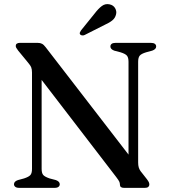

<svg xmlns="http://www.w3.org/2000/svg" viewBox="-20 -907 814 927"><path d="M268.5 -17.5Q268.5 -10 262.5 -5Q256.5 0 244 0H72.5Q60 0 53.8 -5Q47.5 -10 47.5 -17.5Q47.5 -31 66.5 -37.5L96 -45.5Q119 -53 126.8 -62Q134.5 -71 134.5 -91.5V-557Q134.5 -571.5 130.8 -581.5Q127 -591.5 111.5 -609.5L67.5 -663Q61 -671.5 58.5 -676.2Q56 -681 56 -685.5Q56 -692.5 61.2 -696.2Q66.5 -700 75 -700H162.5Q174.5 -700 183 -695.5Q191.5 -691 200.5 -679L621 -134L600.5 -91V-608.5Q600.5 -628.5 593.2 -637.8Q586 -647 562 -654.5L531.5 -662.5Q513 -669.5 513 -682.5Q513 -690.5 519 -695.2Q525 -700 537.5 -700H709Q721.5 -700 727.8 -695.2Q734 -690.5 734 -682.5Q734 -669.5 715 -662.5L685.5 -654.5Q662.5 -647.5 654.8 -638.5Q647 -629.5 647 -608.5V-123Q647 -108.5 649.8 -99Q652.5 -89.5 658.5 -81L689.5 -41.5Q697 -31.5 699 -26.2Q701 -21 701 -16Q701 -9 695.8 -4.5Q690.5 0 680 0H578.5Q559 0 559 -15.5Q559 -23 556.2 -29.5Q553.5 -36 540.5 -53L145 -568L181 -595V-91.5Q181 -71.5 188.5 -62.5Q196 -53.5 219.5 -45.5L250 -37.5Q268.5 -30.5 268.5 -17.5ZM437.5 -842.5Q455 -865.5 471.8 -878Q488.5 -890.5 509 -886Q527.5 -882 535.8 -867.5Q544 -853 540.5 -838.5Q536.5 -820 522.2 -808.5Q508 -797 485.5 -787L388.5 -738Q383.5 -735.5 377.2 -736Q371 -736.5 367.5 -740Q363.5 -744.5 365.5 -749.8Q367.5 -755 371 -760Z"/></svg>

Font: Fraunces 17pt
Style: Regular
Weight: 400
Version: Version 1.000;[b76b70a41]